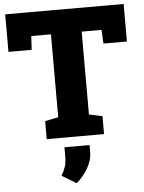

<svg xmlns="http://www.w3.org/2000/svg" viewBox="-63 -760 798 1067"><g transform="rotate(-5 336.5 -226.5)"><path d="M176.3 0V-100.1L250.5 -115.7V-578.1H140.6L136.2 -501.5H6.8V-710.9H667.5V-501.5H536.6L532.7 -578.1H421.9V-115.7L496.1 -100.1V0ZM320.8 258.3 240.2 210Q254.9 186.5 262.7 162.6Q270.5 138.7 270.5 101.1V53.7H410.6V91.3Q410.6 138.7 383.5 184.1Q356.4 229.5 320.8 258.3Z"/></g></svg>

Font: Roboto Slab LO Black
Style: Regular
Weight: 900
Designer: Google
Version: Version 2.000